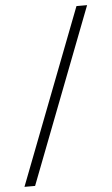

<svg xmlns="http://www.w3.org/2000/svg" viewBox="-55 -767 503 864"><g transform="rotate(-5 196.0 -335.0)"><path d="M20 60 324 -730H372L68 60Z"/></g></svg>

Font: Brygada 1918
Style: Bold
Weight: 700
Designer: Mateusz Machalski | Borys Kosmynka | Przemek Hoffer
Foundry: NIEPODLEGLA 2018
Version: Version 3.006